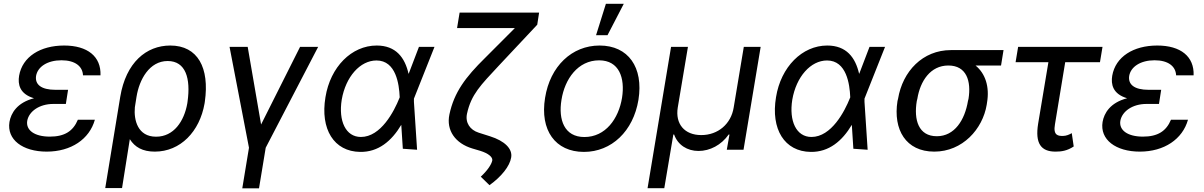

<svg xmlns="http://www.w3.org/2000/svg" viewBox="-20 -794 6382 1018"><path d="M340.9 -317.8H274.5C197.1 -317.8 164.8 -346.9 171.2 -391.3C179.7 -440.7 232.2 -474.4 306.1 -474.4C377.1 -474.4 418 -443.2 420.1 -394.5H512.8C516.7 -494.3 444.2 -552.6 320 -552.6C193.9 -552.6 98.7 -493.3 81.3 -392.4C73.9 -347.7 83.5 -295.8 160.2 -273.1C70 -249.6 38.4 -193.9 30.2 -147.7C14.9 -53.6 100.1 9.9 227.6 9.9C356.9 9.9 454.2 -56.1 483 -159.1H392.8C367.5 -98.7 322.8 -69.6 244 -69.6C163.4 -69.6 116.5 -103.3 124.3 -153.1C133.2 -203.5 188.6 -242.9 262.8 -242.9H329.2Z M617.5 -280.5 538 203.1H627.1L668.3 -56.1C695 -13.8 735.8 9.9 800.8 9.9C936.8 9.9 1038.7 -96.6 1064.6 -245.4L1066.1 -255.3C1091.6 -433.9 1029.1 -552.6 882.8 -552.6C755.7 -552.6 647.7 -462.7 617.5 -280.5ZM695 -224.8 703.8 -280.5C718.4 -372.2 772 -470.5 869 -470.5C965.2 -470.5 991.5 -377.5 974.4 -255.3L973 -245.4C956.3 -150.9 901.3 -69.2 807.5 -69.2C710.2 -69.2 688.9 -157.3 695 -224.8Z M1197.1 -545.5 1300.1 -10.7 1264.6 204.5H1353.3L1388.8 -10.7L1666.9 -545.5H1571L1364.3 -133.9L1293.3 -545.5Z M1889.9 11.4C1985.8 12.8 2056.1 -45.8 2107.6 -132.1L2115.8 -5.3L2191.4 0L2174.7 -253.9V-271L2283.7 -545.5H2201.3L2148.4 -407L2146.3 -402.3C2126.8 -489.3 2078.8 -552.6 1977.3 -552.6C1844.1 -552.6 1731.5 -439.3 1705.6 -278.8C1677.2 -109.4 1750.4 9.9 1889.9 11.4ZM1791.9 -265.6C1812.9 -387.1 1889.2 -473.4 1976.2 -473.4C2080.3 -473.4 2096.2 -345.9 2099.1 -280.9L2099.4 -278.8L2097.7 -274.1C2069.6 -203.5 1999.3 -67.8 1893.5 -67.8C1812.9 -67.8 1773.8 -152.7 1791.9 -265.6Z M2838.4 -727.3H2416.9L2403.4 -645.2H2709.9L2551.5 -486.5C2448.2 -384.9 2387.8 -304.7 2362.9 -187.5C2344.8 -102.6 2394.5 -33.7 2484.4 -6.7L2526.3 5.7C2568.5 18.8 2592.7 38.4 2590.2 56.5C2585.9 78.1 2563.9 110.8 2529.1 142.8L2575.3 187.9C2638.5 142.4 2682.9 87.4 2690.3 40.8C2698.2 -5 2655.9 -46.9 2578.1 -71.4L2517.8 -90.6C2472.3 -105.1 2446 -143.1 2456 -190.7C2478.3 -293.7 2528.8 -342.7 2623.9 -445L2828.5 -663Z M3076 11.4C3222.3 11.4 3337.7 -98.4 3365.1 -264.6C3392.8 -437.5 3310.7 -552.6 3159.1 -552.6C3012.1 -552.6 2896.7 -442.8 2870 -275.2C2842 -103.7 2924 11.4 3076 11.4ZM2957 -264.6C2974.4 -375.4 3044.4 -474.1 3156.6 -474.1C3262.8 -474.1 3294.7 -381 3278.1 -275.6C3259.9 -164.1 3190.3 -67.5 3078.5 -67.5C2971.9 -67.5 2939.6 -159.1 2957 -264.6ZM3140.3 -607.2H3201L3287.3 -773.8H3192.5Z M3413.4 203.8H3502.1L3550.1 -80.6H3554.3C3573.9 -24.9 3624.3 6.4 3683.6 6.4C3744 6.4 3804.3 -24.9 3843.4 -80.6H3847.7L3833.5 0H3922.2L4013.1 -545.5H3923.7L3870 -223.7C3856.2 -137.4 3787.6 -77.8 3698.2 -77.8C3608.7 -77.8 3559.7 -137.4 3573.5 -223.7L3627.5 -545.5H3538Z M4278.8 11.4C4374.6 12.8 4445 -45.8 4496.4 -132.1L4504.6 -5.3L4580.3 0L4563.6 -253.9V-271L4672.6 -545.5H4590.2L4537.3 -407L4535.2 -402.3C4515.6 -489.3 4467.7 -552.6 4366.1 -552.6C4233 -552.6 4120.4 -439.3 4094.5 -278.8C4066.1 -109.4 4139.2 9.9 4278.8 11.4ZM4180.8 -265.6C4201.7 -387.1 4278.1 -473.4 4365.1 -473.4C4469.1 -473.4 4485.1 -345.9 4487.9 -280.9L4488.3 -278.8L4486.5 -274.1C4458.5 -203.5 4388.1 -67.8 4282.3 -67.8C4201.7 -67.8 4162.6 -152.7 4180.8 -265.6Z M4741.5 -269.9 4738.6 -258.5C4714.5 -106.5 4783 9.9 4933.6 9.9C5083.5 9.9 5190.3 -109.7 5211.6 -238.6L5213.1 -248.6C5228 -334.9 5203.8 -404.8 5152.3 -446.7H5287.6L5300.8 -528.4H5021.7C4872.5 -528.4 4765.6 -416.2 4741.5 -269.9ZM4840.9 -258.5 4843.8 -269.9C4859 -364.7 4913.4 -446.7 5008.2 -446.7C5104.4 -446.7 5130.3 -364.7 5115.1 -269.9L5112.2 -258.5C5095.5 -158 5041.5 -71.7 4947.1 -71.7C4850.1 -71.7 4824.2 -158 4840.9 -258.5Z M5825.6 -545.5H5378.2L5364.7 -464.1H5538.7L5484.4 -138.8C5467 -32.7 5500 9.9 5576.3 9.9C5608.3 9.9 5637.8 5.7 5672.9 -17.4L5662.6 -88.1C5650.9 -81 5633.2 -73.2 5615.8 -73.2C5592.3 -73.2 5562.5 -73.9 5573.5 -134.9L5627.8 -464.1H5812.1Z M6136.7 -317.8H6070.3C5992.9 -317.8 5960.6 -346.9 5967 -391.3C5975.5 -440.7 6028.1 -474.4 6101.9 -474.4C6172.9 -474.4 6213.8 -443.2 6215.9 -394.5H6308.6C6312.5 -494.3 6240.1 -552.6 6115.8 -552.6C5989.7 -552.6 5894.5 -493.3 5877.1 -392.4C5869.7 -347.7 5879.3 -295.8 5956 -273.1C5865.8 -249.6 5834.2 -193.9 5826 -147.7C5810.7 -53.6 5896 9.9 6023.4 9.9C6152.7 9.9 6250 -56.1 6278.8 -159.1H6188.6C6163.4 -98.7 6118.6 -69.6 6039.8 -69.6C5959.2 -69.6 5912.3 -103.3 5920.1 -153.1C5929 -203.5 5984.4 -242.9 6058.6 -242.9H6125Z"/></svg>

Font: Margiela Sans Text
Style: Italic
Weight: 400
Italic angle: -9.39999°
Designer: Stefan Endress, Andreas Faust
Version: Version 1.100;FEAKit 1.0